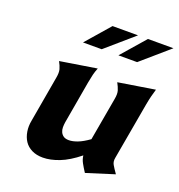

<svg xmlns="http://www.w3.org/2000/svg" viewBox="-129 -809 863 927"><g transform="rotate(20 302.5 -345.0)"><path d="M122 -374Q127 -401 122.5 -417.5Q118 -434 107 -454L295 -484Q287 -464 283 -447.5Q279 -431 274 -404L236 -186Q234 -173 234 -160Q234 -147 239 -136Q244 -125 254 -118Q264 -111 282 -111Q301 -111 326 -120.5Q351 -130 383 -153L422 -374Q427 -401 422 -417.5Q417 -434 406 -454L594 -484Q588 -464 583.5 -446.5Q579 -429 574 -402L522 -108Q518 -88 526.5 -73Q535 -58 552 -34L409 11Q394 -12 384.5 -29.5Q375 -47 373 -66Q321 -24 275.5 -6.5Q230 11 192 11Q159 11 135 -1Q111 -13 97.5 -33.5Q84 -54 79.5 -81.5Q75 -109 81 -139ZM292 -701H423L281 -578H185ZM474 -701H605L463 -578H367Z"/></g></svg>

Font: LT Museum
Style: Bold Italic
Weight: 700
Designer: Daniel Lyons
Foundry: LyonsType
Version: Version 1.011